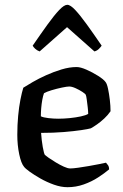

<svg xmlns="http://www.w3.org/2000/svg" viewBox="-20 -779 510 799"><path d="M261 0Q234 0 204.5 -10.5Q175 -21 148.5 -36Q122 -51 103.5 -64.5Q85 -78 80 -85Q68 -99 60 -137Q52 -175 52 -218Q52 -259 55.5 -296.5Q59 -334 65 -364.5Q71 -395 77 -414Q91 -423 116 -437.5Q141 -452 172 -466Q203 -480 236 -490Q269 -500 299 -500Q315 -500 340 -489Q365 -478 388 -463.5Q411 -449 419 -438Q425 -431 429.5 -410Q434 -389 437 -363.5Q440 -338 440 -316Q429 -300 414 -286Q399 -272 384 -261.5Q369 -251 358 -245Q348 -242 318 -237.5Q288 -233 245 -229.5Q202 -226 151 -226Q153 -195 158 -167Q163 -139 167 -134Q170 -131 183 -122Q196 -113 212.5 -103Q229 -93 245.5 -85.5Q262 -78 272 -78Q284 -78 305 -81Q326 -84 349.5 -88Q373 -92 392.5 -96Q412 -100 421 -102Q425 -98 429.5 -91.5Q434 -85 434 -74Q415 -58 388 -40.5Q361 -23 328.5 -11.5Q296 0 261 0ZM222 -285Q245 -285 270 -287.5Q295 -290 316 -294.5Q337 -299 347 -305Q347 -316 345 -333Q343 -350 341 -365Q339 -380 337 -384Q336 -388 323 -396.5Q310 -405 294.5 -412Q279 -419 268 -419Q259 -419 237.5 -414.5Q216 -410 194.5 -403.5Q173 -397 163 -391Q159 -380 156 -363.5Q153 -347 151.5 -329Q150 -311 150 -295Q160 -290 181.5 -287.5Q203 -285 222 -285ZM145 -565Q134 -569 126.5 -576Q119 -583 116 -589Q151 -640 178.5 -678Q206 -716 226.5 -737.5Q247 -759 260 -759Q273 -759 293.5 -737Q314 -715 341.5 -677Q369 -639 403 -589Q399 -583 391.5 -575.5Q384 -568 373 -565L259 -666Z"/></svg>

Font: Texturina Medium
Style: Regular
Weight: 500
Designer: Guillermo Torres Carreño
Foundry: Omnibus-Type
Version: Version 1.003